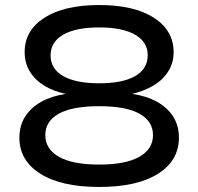

<svg xmlns="http://www.w3.org/2000/svg" viewBox="-20 -734 788 763"><path d="M374 9Q224 9 140.5 -43.5Q57 -96 57 -187Q57 -234 79.5 -270Q102 -306 143 -329Q184 -352 241 -361Q193 -371 156 -393.5Q119 -416 98.5 -450Q78 -484 78 -527Q78 -613 156.5 -663.5Q235 -714 374 -714Q513 -714 591.5 -663.5Q670 -613 670 -526Q670 -485 649 -451Q628 -417 590.5 -394.5Q553 -372 505 -361Q561 -353 603 -330Q645 -307 668 -271Q691 -235 691 -187Q691 -96 608 -43.5Q525 9 374 9ZM374 -80Q480 -80 534 -111Q588 -142 588 -197Q588 -252 534.5 -282Q481 -312 374 -312Q267 -312 213.5 -282Q160 -252 160 -197Q160 -142 214 -111Q268 -80 374 -80ZM374 -403Q467 -403 517 -431.5Q567 -460 567 -515Q567 -567 517 -596Q467 -625 374 -625Q281 -625 231 -596Q181 -567 181 -514Q181 -460 231.5 -431.5Q282 -403 374 -403Z"/></svg>

Font: Nunito Sans 7pt Expanded Medium
Style: Regular
Weight: 500
Width: 7
Designer: Vernon Adams
Foundry: Vernon Adams
Version: Version 3.101;gftools[0.9.27]